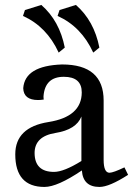

<svg xmlns="http://www.w3.org/2000/svg" viewBox="-20 -737 552 767"><path d="M195.8 -50.3Q234.9 -50.3 305.2 -93.8V-271.5Q284.7 -219.2 201.4 -205.8Q118.2 -192.4 118.2 -125.5Q118.7 -50.3 195.8 -50.3ZM377.4 9.8Q311.5 9.8 307.1 -56.2Q209.5 9.8 157.7 9.8Q41 9.8 41 -120.6Q41 -228.5 173.6 -249.5Q306.2 -270.5 306.6 -367.7Q306.6 -430.2 234.9 -430.2Q159.7 -430.2 153.8 -352.5Q153.8 -343.3 154.8 -339.4Q142.1 -337.4 132.3 -337.4Q74.2 -337.4 72.8 -384.8Q79.6 -474.6 228 -479.5Q394 -479.5 394 -335.4V-98.6Q394 -46.9 417.5 -46.9Q433.1 -47.4 477.1 -68.4L491.7 -38.6Q416.5 9.8 377.4 9.8ZM214.4 -526.9Q166.5 -630.9 71.8 -673.3L79.6 -696.8L145 -717.3Q217.8 -653.8 238.8 -546.9ZM352.5 -526.9Q304.7 -630.9 210 -673.3L217.8 -696.8L283.2 -717.3Q356 -653.8 377 -546.9Z"/></svg>

Font: Almanac
Style: Regular
Weight: 400
Designer: Eden's Almanac
Version: Version 3.501;March 28, 2021;FontCreator 13.0.0.2683 64-bit